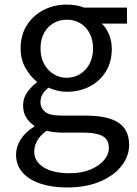

<svg xmlns="http://www.w3.org/2000/svg" viewBox="-20 -577 604 847"><path d="M275.4 250Q209.2 250 158.3 233Q107.5 216.1 79.1 183.7Q50.8 151.3 50.8 104.5Q50.8 69.5 71.7 37.4Q92.6 5.2 130.8 -18.4V-22.8Q110 -36 95.9 -58Q81.9 -80 81.9 -112.3Q81.9 -146 101.4 -172Q120.9 -198.1 142.2 -212.8V-216.8Q114.9 -238.4 92.9 -276.3Q70.9 -314.2 70.9 -363Q70.9 -422.8 98.8 -466.4Q126.7 -509.9 173.3 -533.4Q219.9 -556.8 274.1 -556.8Q297.9 -556.8 317.6 -553Q337.2 -549.2 351.3 -543.4H540.2V-472.9H429.4Q448.8 -454.2 461 -425.1Q473.1 -395.9 473.1 -360.6Q473.1 -303.2 446.5 -260.7Q420 -218.2 374.9 -195.1Q329.8 -172.1 274.1 -172.1Q255.3 -172.1 233.7 -177Q212.1 -182 193.7 -190.6Q179.2 -178.6 168.9 -163.5Q158.6 -148.5 158.6 -126.2Q158.6 -100.5 178.9 -83.7Q199.1 -66.9 254.2 -66.9H360.7Q454.7 -66.9 502.2 -36Q549.6 -5.2 549.6 62.1Q549.6 112.3 515.9 155.2Q482.2 198.2 420.7 224.1Q359.1 250 275.4 250ZM274.1 -233.9Q306.1 -233.9 332.4 -249.7Q358.6 -265.5 374.5 -294.7Q390.4 -323.8 390.4 -363Q390.4 -403 374.8 -431.4Q359.2 -459.9 333 -475Q306.7 -490.2 274.1 -490.2Q242.6 -490.2 216.3 -475Q190 -459.9 174.4 -431.7Q158.8 -403.6 158.8 -363Q158.8 -323.8 174.7 -294.7Q190.6 -265.5 216.9 -249.7Q243.2 -233.9 274.1 -233.9ZM287.5 187.2Q340.4 187.2 378.9 171Q417.3 154.9 438.8 129.6Q460.3 104.3 460.3 76.6Q460.3 37.8 432.1 23Q403.9 8.1 350.5 8.1H256.2Q241.1 8.1 222.8 6.3Q204.5 4.5 185.6 -0.1Q156.7 20.5 143.8 44.5Q130.9 68.6 130.9 91.8Q130.9 135.2 172.5 161.2Q214 187.2 287.5 187.2Z"/></svg>

Font: Noto Sans SC Thin
Style: Regular
Weight: 100
Designer: Ryoko NISHIZUKA 西塚涼子 (kana, bopomofo & ideographs); Paul D. Hunt (Latin, Greek & Cyrillic); Sandoll Communications 산돌커뮤니
Foundry: Adobe
Version: Version 2.004-H2;hotconv 1.0.118;makeotfexe 2.5.65603